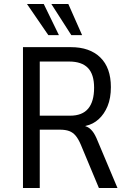

<svg xmlns="http://www.w3.org/2000/svg" viewBox="-20 -941 656 961"><path d="M95 0V-705H335Q429 -705 482 -653.5Q535 -602 535 -505Q535 -450 518.5 -410Q502 -370 474 -344.5Q446 -319 409 -311L407 -309L414 -307Q429 -301 442.5 -284.5Q456 -268 469 -235L568 0H475L384 -218Q372 -246 358.5 -262Q345 -278 326.5 -285Q308 -292 279 -292H179V0ZM179 -362H331Q392 -362 421.5 -397.5Q451 -433 451 -502Q451 -569 420 -601Q389 -633 326 -633H179ZM337 -765 237 -921H322L391 -765ZM222 -765 115 -921H199L275 -765Z"/></svg>

Font: Nunito Sans 7pt Condensed
Style: Regular
Weight: 400
Width: 3
Designer: Vernon Adams
Foundry: Vernon Adams
Version: Version 3.101;gftools[0.9.27]